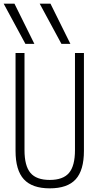

<svg xmlns="http://www.w3.org/2000/svg" viewBox="-22 -1020 542 1050"><path d="M117 -780 -2 -1000H57L166 -780ZM314 -780 195 -1000H254L363 -780ZM250 10Q154 10 108.5 -39.5Q63 -89 63 -195V-730H112V-199Q112 -113 144.5 -74.5Q177 -36 250 -36Q323 -36 355.5 -74.5Q388 -113 388 -199V-730H437V-195Q437 -89 392 -39.5Q347 10 250 10Z"/></svg>

Font: M PLUS Code Latin Light
Style: Regular
Weight: 300
Designer: Coji Morishita
Foundry: UNDERFOREST DESIGN
Version: Version 1.002; ttfautohint (v1.8.3)